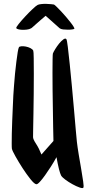

<svg xmlns="http://www.w3.org/2000/svg" viewBox="-20 -953 453 984"><path d="M320.3 -752Q323.2 -748 327.6 -712.4Q332 -676.8 337.4 -624Q342.8 -571.3 348.6 -509.3Q354.5 -447.3 359.4 -390.1Q364.3 -333 368.2 -288.6Q372.1 -244.1 374 -226.6Q377 -200.2 383.3 -162.1Q389.6 -124 396 -87.4Q402.3 -50.8 406.2 -23.4Q410.2 3.9 407.2 8.8Q404.3 13.7 387.7 7.8Q371.1 2 351.6 -8.8Q332 -19.5 314.9 -32.2Q297.9 -44.9 293 -53.7Q288.1 -63.5 282.2 -86.4Q276.4 -109.4 269.5 -147.5Q256.8 -124 241.2 -99.6Q225.6 -75.2 210.9 -54.7Q196.3 -34.2 184.1 -21Q171.9 -7.8 166 -8.8Q156.2 -9.8 136.2 -34.7Q116.2 -59.6 95.7 -91.3Q75.2 -123 59.1 -151.9Q43 -180.7 41 -190.4Q40 -196.3 40 -217.3Q40 -238.3 40.5 -267.6Q41 -296.9 42.5 -331.5Q43.9 -366.2 45.4 -399.9Q46.9 -433.6 48.3 -463.9Q49.8 -494.1 51.8 -513.7Q53.7 -543.9 57.1 -576.7Q60.5 -609.4 64 -637.7Q67.4 -666 70.8 -686Q74.2 -706.1 77.1 -710.9Q79.1 -714.8 89.4 -715.8Q99.6 -716.8 112.3 -714.4Q125 -711.9 135.7 -706.5Q146.5 -701.2 150.4 -693.4Q152.3 -688.5 152.8 -654.8Q153.3 -621.1 153.3 -574.2Q153.3 -527.3 152.8 -473.1Q152.3 -418.9 151.4 -371.1Q150.4 -323.2 149.9 -289.6Q149.4 -255.9 149.4 -250Q149.4 -239.3 164.6 -216.3Q179.7 -193.4 192.4 -161.1L253.9 -230.5Q252.9 -257.8 252.4 -300.8Q252 -343.8 251 -392.1Q250 -440.4 249.5 -489.7Q249 -539.1 249 -580.1Q249 -621.1 249.5 -647.9Q250 -674.8 251 -678.7Q253.9 -686.5 263.2 -701.7Q272.5 -716.8 283.2 -730Q293.9 -743.2 304.7 -751Q315.4 -758.8 320.3 -752ZM361.3 -805.7Q359.4 -803.7 350.1 -802.2Q340.8 -800.8 328.1 -800.8Q315.4 -800.8 303.2 -802.2Q291 -803.7 285.2 -808.6Q283.2 -810.5 275.4 -817.4Q267.6 -824.2 257.3 -833.5Q247.1 -842.8 235.4 -853Q223.6 -863.3 213.9 -872.1Q203.1 -863.3 190.9 -852.5Q178.7 -841.8 168 -832.5Q157.2 -823.2 149.4 -815.9Q141.6 -808.6 138.7 -807.6Q129.9 -802.7 117.2 -801.3Q104.5 -799.8 92.8 -800.3Q81.1 -800.8 72.8 -803.2Q64.5 -805.7 63.5 -808.6Q61.5 -812.5 75.7 -830.1Q89.8 -847.7 108.9 -868.2Q127.9 -888.7 146.5 -906.2Q165 -923.8 172.9 -927.7Q178.7 -930.7 191.4 -932.1Q204.1 -933.6 217.8 -933.1Q231.4 -932.6 242.7 -931.6Q253.9 -930.7 256.8 -929.7Q261.7 -926.8 271.5 -917Q281.2 -907.2 293.5 -894.5Q305.7 -881.8 317.9 -867.2Q330.1 -852.5 340.3 -839.8Q350.6 -827.1 356.4 -817.4Q362.3 -807.6 361.3 -805.7Z"/></svg>

Font: Jolly Lodger
Style: Regular
Weight: 400
Designer: Stuart Sandler
Foundry: Font Diner, Inc
Version: Version 1.000